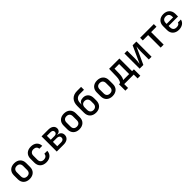

<svg xmlns="http://www.w3.org/2000/svg" viewBox="543 -2752 4914 4914"><g transform="rotate(-45 3000.0 -295.0)"><path d="M300 9C437 9 523 -74 523 -204V-346C523 -476 437 -559 300 -559C163 -559 78 -476 78 -346V-204C78 -74 163 9 300 9ZM300 -86C228 -86 186 -128 186 -204V-346C186 -422 228 -464 300 -464C372 -464 415 -422 415 -346V-204C415 -128 372 -86 300 -86Z M904 10C1036 10 1122 -65 1126 -185H1020C1016 -121 972 -85 904 -85C830 -85 786 -128 786 -203V-348C786 -422 830 -465 904 -465C972 -465 1016 -429 1020 -366H1126C1122 -486 1036 -560 904 -560C767 -560 678 -479 678 -347V-203C678 -71 767 10 904 10Z M1537 0C1657 0 1732 -61 1732 -156C1732 -236 1678 -289 1594 -291V-296C1668 -299 1714 -342 1714 -410C1714 -495 1641 -550 1526 -550H1284V0ZM1390 -463H1524C1576 -463 1608 -437 1608 -393C1608 -348 1576 -322 1524 -322H1390ZM1390 -244H1533C1591 -244 1626 -215 1626 -166C1626 -116 1591 -87 1533 -87H1390Z M2100 9C2237 9 2323 -74 2323 -204V-346C2323 -476 2237 -559 2100 -559C1963 -559 1878 -476 1878 -346V-204C1878 -74 1963 9 2100 9ZM2100 -86C2028 -86 1986 -128 1986 -204V-346C1986 -422 2028 -464 2100 -464C2172 -464 2215 -422 2215 -346V-204C2215 -128 2172 -86 2100 -86Z M2737 -502C2654 -502 2596 -463 2586 -396H2585V-455C2585 -560 2648 -625 2747 -625H2895V-730H2747C2580 -730 2480 -626 2480 -455V-207C2480 -74 2566 9 2702 10C2838 11 2925 -74 2925 -207V-290C2925 -421 2853 -502 2737 -502ZM2817 -207C2817 -131 2773 -85 2702 -85C2631 -85 2588 -131 2588 -207V-290C2588 -366 2631 -412 2702 -412C2773 -412 2817 -366 2817 -290Z M3300 9C3437 9 3523 -74 3523 -204V-346C3523 -476 3437 -559 3300 -559C3163 -559 3078 -476 3078 -346V-204C3078 -74 3163 9 3300 9ZM3300 -86C3228 -86 3186 -128 3186 -204V-346C3186 -422 3228 -464 3300 -464C3372 -464 3415 -422 3415 -346V-204C3415 -128 3372 -86 3300 -86Z M3726 140V0H4071V140H4169V-92H4102V-550H3729L3723 -277C3722 -180 3691 -115 3668 -92H3628V140ZM3780 -92C3799 -114 3825 -178 3826 -276L3830 -455H3997V-92Z M4419 0 4629 -460C4623 -418 4616 -341 4616 -285V0H4716V-550H4581L4370 -85C4377 -129 4384 -209 4384 -265V-550H4284V0Z M5154 0V-454H5348V-550H4852V-454H5046V0Z M5923 -347C5923 -476 5835 -560 5700 -560C5565 -560 5478 -476 5478 -347V-203C5478 -75 5565 10 5700 10C5817 10 5904 -50 5920 -143H5812C5803 -100 5763 -78 5701 -78C5623 -78 5582 -121 5582 -203V-249H5923ZM5582 -347C5582 -428 5623 -474 5700 -474C5777 -474 5818 -429 5818 -348V-323L5582 -322Z"/></g></svg>

Font: Tekne LDO SemiBold
Style: Regular
Weight: 600
Monospace: yes
Designer: Alessio Laiso, Mario Rullo, Paolo Rosset
Foundry: Alessio Laiso
Version: Version 1.000;hotconv 1.0.109;makeotfexe 2.5.65596